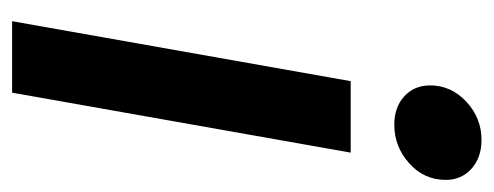

<svg xmlns="http://www.w3.org/2000/svg" viewBox="-269 -546 815 317"><g transform="rotate(90 138.5 -387.5)"><path d="M133 0H15L114 -559H232ZM121 -690Q121 -725 148 -750Q175 -775 211 -775Q240 -775 258.5 -758.5Q277 -742 277 -716Q277 -680 249.5 -655.5Q222 -631 186 -631Q157 -631 139 -647.5Q121 -664 121 -690Z"/></g></svg>

Font: Open Sauce One SemiBold Italic
Style: Regular
Weight: 600
Italic angle: -10°
Designer: Alfredo Marco Pradil
Foundry: Creative Sauce Fz LLC
Version: Version 1.477